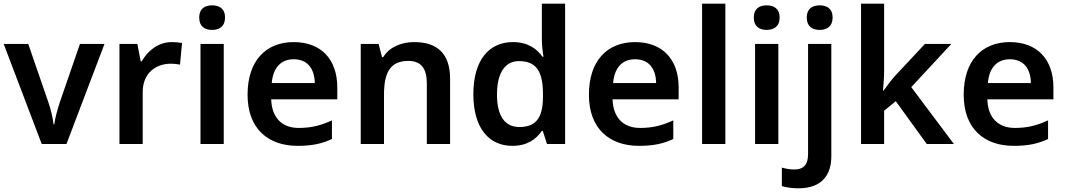

<svg xmlns="http://www.w3.org/2000/svg" viewBox="-20 -780 5772 1040"><path d="M206 0H340L546 -542H413L305 -229C292 -190 278 -140 274 -106H270C267 -138 255 -190 241 -229L133 -542H0Z M911 -552C837 -552 780 -505 748 -448H742L724 -542H627V0H753V-281C753 -386 826 -435 906 -435C920 -435 942 -433 955 -430L966 -547C952 -550 928 -552 911 -552Z M1129 -751C1090 -751 1059 -734 1059 -685C1059 -636 1090 -618 1129 -618C1167 -618 1199 -636 1199 -685C1199 -734 1167 -751 1129 -751ZM1192 -542H1066V0H1192Z M1571 -552C1421 -552 1321 -452 1321 -267C1321 -82 1433 10 1592 10C1672 10 1724 -2 1778 -27V-128C1719 -101 1668 -87 1598 -87C1506 -87 1452 -144 1449 -242H1807V-306C1807 -461 1717 -552 1571 -552ZM1571 -459C1648 -459 1684 -405 1685 -330H1452C1459 -415 1503 -459 1571 -459Z M2224 -552C2156 -552 2091 -527 2056 -471H2049L2031 -542H1934V0H2060V-265C2060 -384 2091 -450 2192 -450C2261 -450 2292 -409 2292 -328V0H2418V-353C2418 -493 2345 -552 2224 -552Z M2755 10C2836 10 2884 -26 2915 -71H2920L2943 0H3041V-760H2915V-570C2915 -536 2920 -492 2924 -473H2918C2887 -517 2838 -552 2758 -552C2630 -552 2544 -456 2544 -270C2544 -85 2629 10 2755 10ZM2793 -92C2714 -92 2672 -153 2672 -268C2672 -383 2714 -449 2791 -449C2891 -449 2921 -385 2921 -269V-253C2920 -145 2886 -92 2793 -92Z M3420 -552C3270 -552 3170 -452 3170 -267C3170 -82 3282 10 3441 10C3521 10 3573 -2 3627 -27V-128C3568 -101 3517 -87 3447 -87C3355 -87 3301 -144 3298 -242H3656V-306C3656 -461 3566 -552 3420 -552ZM3420 -459C3497 -459 3533 -405 3534 -330H3301C3308 -415 3352 -459 3420 -459Z M3909 0V-760H3783V0Z M4133 -751C4094 -751 4063 -734 4063 -685C4063 -636 4094 -618 4133 -618C4171 -618 4203 -636 4203 -685C4203 -734 4171 -751 4133 -751ZM4196 -542H4070V0H4196Z M4350 -685C4350 -636 4381 -618 4420 -618C4458 -618 4490 -636 4490 -685C4490 -734 4458 -751 4420 -751C4381 -751 4350 -734 4350 -685ZM4305 240C4432 240 4483 167 4483 67V-542H4357V54C4357 120 4325 138 4284 138C4257 138 4238 134 4215 128V228C4237 235 4271 240 4305 240Z M4769 -399V-760H4644V0H4769V-180L4832 -232L5000 0H5147L4916 -308L5133 -542H4990L4830 -371C4808 -347 4783 -313 4766 -289H4763C4766 -324 4769 -365 4769 -399Z M5450 -552C5300 -552 5200 -452 5200 -267C5200 -82 5312 10 5471 10C5551 10 5603 -2 5657 -27V-128C5598 -101 5547 -87 5477 -87C5385 -87 5331 -144 5328 -242H5686V-306C5686 -461 5596 -552 5450 -552ZM5450 -459C5527 -459 5563 -405 5564 -330H5331C5338 -415 5382 -459 5450 -459Z"/></svg>

Font: Noto Sans Ol Chiki SemiBold
Style: Regular
Weight: 600
Designer: Monotype Design Team, Lewis McGuffie
Foundry: Monotype Imaging Inc.
Version: Version 2.003